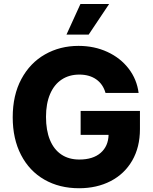

<svg xmlns="http://www.w3.org/2000/svg" viewBox="-20 -951 781 980"><path d="M384.8 -570.3Q333 -570.3 294.7 -544.9Q256.3 -519.5 235.6 -470.9Q214.8 -422.4 214.8 -354.5Q214.8 -285.6 234.9 -236.8Q254.9 -188 293 -162.4Q331.1 -136.7 384.8 -136.7Q454.6 -136.7 493.7 -170.7Q532.7 -204.6 534.2 -262.7H391.6V-384.8H694.3V-292Q694.3 -199.7 654.8 -131.3Q615.2 -63 544.7 -26.6Q474.1 9.8 383.8 9.8Q283.2 9.8 206.5 -34.2Q129.9 -78.1 87.4 -160.2Q44.9 -242.2 44.9 -352.5Q44.9 -465.3 89.1 -547.6Q133.3 -629.9 209.7 -673.3Q286.1 -716.8 380.9 -716.8Q461.4 -716.8 528.1 -686Q594.7 -655.3 636.7 -600.6Q678.7 -545.9 687.5 -476.6H518.6Q505.9 -521.5 471.2 -545.9Q436.5 -570.3 384.8 -570.3ZM390.6 -930.7H537.1L432.6 -774.4H319.3Z"/></svg>

Font: Pretendard GOV ExtraBold
Style: Regular
Weight: 800
Designer: Base glyphs from Inter by Rasmus Andersson; Hangeul glyphs from Noto Sans CJK(Source Han Sans) by Jang Soo-young and Kan
Foundry: Kil Hyung-jin
Version: Version 1.309